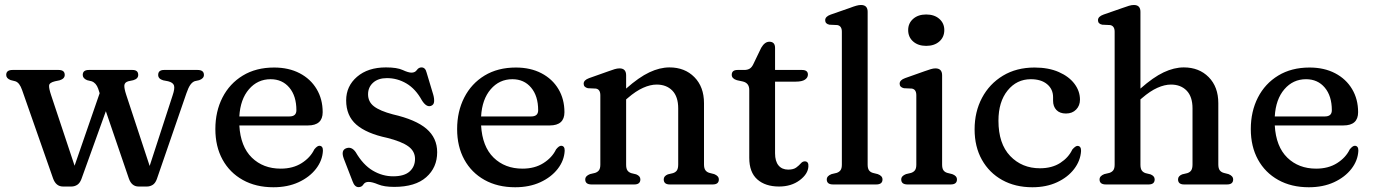

<svg xmlns="http://www.w3.org/2000/svg" viewBox="-20 -758 5642 789"><path d="M273.5 8.5H239Q210 8.5 198 -25L71 -387.5Q60.5 -418.5 43 -424L23.5 -429Q5.5 -436 5.5 -450Q5.5 -470.5 31.5 -470.5H221Q246 -470.5 246 -450Q246 -434.5 225 -428L206 -424Q183 -418.5 181.8 -407Q180.5 -395.5 190 -367L286.5 -77L389.5 -375L383.5 -393.5Q375 -417.5 356.5 -424L338 -428.5Q320 -436 320 -450Q320 -470.5 345 -470.5H524.5Q548 -470.5 548 -450Q548 -434.5 528 -428.5L507 -424Q492 -419.5 491 -407.2Q490 -395 498.5 -369L595 -76L689.5 -366.5Q699 -394.5 695 -406.8Q691 -419 671 -424L650.5 -428Q630 -434 630 -450Q630 -470.5 654 -470.5H792Q818 -470.5 818 -450Q818 -435.5 798.5 -428.5L780.5 -424.5Q770.5 -421 762.2 -409.5Q754 -398 746 -374.5L624.5 -22Q618 -4.5 607 2Q596 8.5 584 8.5H549.5Q521 8.5 509.5 -24.5L415 -301L314.5 -22Q308 -5 297 1.8Q286 8.5 273.5 8.5Z M1306 -297Q1306 -242.5 1245.5 -242.5H963.5Q968.5 -155.5 1015 -110.2Q1061.5 -65 1133.5 -65Q1184 -65 1219.8 -87.8Q1255.5 -110.5 1271.5 -144Q1283.5 -159 1292.5 -159Q1307.5 -158.5 1307 -138.5Q1305 -98.5 1278.5 -64.2Q1252 -30 1207 -9.2Q1162 11.5 1103.5 11.5Q1031.5 11.5 977.8 -18.5Q924 -48.5 894.5 -102.2Q865 -156 865 -227.5Q865 -300 894.2 -357.2Q923.5 -414.5 977.8 -447.5Q1032 -480.5 1106.5 -480.5Q1166.5 -480.5 1211.5 -457Q1256.5 -433.5 1281.2 -392Q1306 -350.5 1306 -297ZM1092 -432.5Q1038.5 -432.5 1003 -391.2Q967.5 -350 963.5 -279.5H1169.5Q1198 -279.5 1198 -305Q1198 -363.5 1169 -398Q1140 -432.5 1092 -432.5Z M1570 -437Q1534 -437 1513.2 -418.2Q1492.5 -399.5 1492.5 -370.5Q1492.5 -339.5 1517 -320.8Q1541.5 -302 1594.5 -288Q1688.5 -266.5 1732.5 -228.8Q1776.5 -191 1776.5 -132.5Q1776.5 -69.5 1731.5 -29.8Q1686.5 10 1600 10Q1558.5 10 1534 -0.2Q1509.5 -10.5 1494.5 -10.5Q1480 -10.5 1473.2 0.2Q1466.5 11 1453.5 11Q1437.5 11 1429 -12.5L1393 -105.5Q1379.5 -141 1403.5 -149Q1425 -156.5 1441.5 -133Q1472 -80.5 1511.8 -57Q1551.5 -33.5 1595.5 -33.5Q1641.5 -33.5 1663.5 -53.5Q1685.5 -73.5 1685.5 -105Q1685.5 -136.5 1658 -156.5Q1630.5 -176.5 1571 -191.5Q1486 -209.5 1444.2 -246Q1402.5 -282.5 1402.5 -345.5Q1402.5 -404 1447.2 -442.5Q1492 -481 1566 -481Q1612 -481 1635 -470.2Q1658 -459.5 1671 -459.5Q1685.5 -459.5 1693 -470.2Q1700.5 -481 1712 -481Q1728 -481 1733 -460L1760.5 -368.5Q1765 -352.5 1763.8 -339.5Q1762.5 -326.5 1750 -322.5Q1731.5 -317 1713.5 -346Q1688 -392.5 1650.5 -414.8Q1613 -437 1570 -437Z M2299.5 -297Q2299.5 -242.5 2239 -242.5H1957Q1962 -155.5 2008.5 -110.2Q2055 -65 2127 -65Q2177.5 -65 2213.2 -87.8Q2249 -110.5 2265 -144Q2277 -159 2286 -159Q2301 -158.5 2300.5 -138.5Q2298.5 -98.5 2272 -64.2Q2245.5 -30 2200.5 -9.2Q2155.5 11.5 2097 11.5Q2025 11.5 1971.2 -18.5Q1917.5 -48.5 1888 -102.2Q1858.5 -156 1858.5 -227.5Q1858.5 -300 1887.8 -357.2Q1917 -414.5 1971.2 -447.5Q2025.5 -480.5 2100 -480.5Q2160 -480.5 2205 -457Q2250 -433.5 2274.8 -392Q2299.5 -350.5 2299.5 -297ZM2085.5 -432.5Q2032 -432.5 1996.5 -391.2Q1961 -350 1957 -279.5H2163Q2191.5 -279.5 2191.5 -305Q2191.5 -363.5 2162.5 -398Q2133.5 -432.5 2085.5 -432.5Z M2553 -448.5V-394Q2605.5 -440.5 2648.5 -460.8Q2691.5 -481 2731 -481Q2794 -481 2833.5 -441Q2873 -401 2873 -334V-82.5Q2873 -66.5 2878.8 -58.5Q2884.5 -50.5 2895.5 -47.5L2915 -42.5Q2934 -35 2934 -20.5Q2934 0 2908.5 0H2732.5Q2707.5 0 2707.5 -21Q2707.5 -34.5 2724.5 -41.5L2745.5 -46.5Q2756.5 -50 2761.8 -58Q2767 -66 2767 -82.5V-312.5Q2767 -361 2742.8 -385.8Q2718.5 -410.5 2678.5 -410.5Q2652.5 -410.5 2622.8 -397.2Q2593 -384 2559.5 -355L2553 -349.5V-81.5Q2553 -65.5 2558.2 -57.8Q2563.5 -50 2574 -46.5L2594.5 -41.5Q2611.5 -34.5 2611.5 -21Q2611.5 0 2586.5 0H2411Q2385 0 2385 -20.5Q2385 -35 2404.5 -42.5L2425.5 -47.5Q2436 -51 2441.5 -58.5Q2447 -66 2447 -81.5V-366.5Q2447 -391 2428.5 -394L2396 -395.5Q2378.5 -399.5 2378.5 -414Q2378.5 -429 2401 -437L2480 -465Q2495 -470.5 2505.8 -473.8Q2516.5 -477 2526 -477Q2553 -477 2553 -448.5Z M3033 -423 3008 -428.5Q2987 -435 2987 -450.5Q2987 -470.5 3011 -470.5H3038.5Q3051.5 -470.5 3060.5 -475.8Q3069.5 -481 3076 -495L3108 -561.5Q3122.5 -586.5 3141.5 -586.5Q3165 -586.5 3165 -561V-470.5H3275.5Q3300 -470.5 3300 -451.5Q3300 -439 3288 -430.8Q3276 -422.5 3249.5 -422.5H3165V-128Q3165 -95.5 3179.2 -78.2Q3193.5 -61 3219 -61Q3240.5 -61 3252 -69.5Q3263.5 -78 3270.8 -86.5Q3278 -95 3287.5 -95Q3303.5 -94.5 3302 -74Q3300.5 -43 3266 -17.2Q3231.5 8.5 3181.5 8.5Q3125 8.5 3092 -20.8Q3059 -50 3059 -109.5V-388.5Q3059 -416.5 3033 -423Z M3545.5 -709.5V-81.5Q3545.5 -66 3551 -58.2Q3556.5 -50.5 3567 -47.5L3587 -42.5Q3606.5 -35.5 3606.5 -20.5Q3606.5 0 3580.5 0H3403.5Q3377.5 0 3377.5 -20.5Q3377.5 -35 3397 -42.5L3418 -47.5Q3428.5 -51 3434 -58.5Q3439.5 -66 3439.5 -81.5V-627.5Q3439.5 -651.5 3421 -655L3388.5 -656.5Q3371 -660 3371 -675Q3371 -690 3393.5 -698L3472.5 -725.5Q3488 -731.5 3498.8 -734.5Q3509.5 -737.5 3518 -737.5Q3545.5 -737.5 3545.5 -709.5Z M3786 -569.5Q3753 -569.5 3732.5 -587.5Q3712 -605.5 3712 -634.5Q3712 -662.5 3732.5 -680.5Q3753 -698.5 3786 -698.5Q3819.5 -698.5 3840 -680.5Q3860.5 -662.5 3860.5 -634.5Q3860.5 -605.5 3840 -587.5Q3819.5 -569.5 3786 -569.5ZM3851.5 -448.5V-81.5Q3851.5 -66 3857 -58.2Q3862.5 -50.5 3873 -47.5L3893 -42.5Q3912.5 -35.5 3912.5 -20.5Q3912.5 0 3886.5 0H3709.5Q3683.5 0 3683.5 -20.5Q3683.5 -35 3703 -42.5L3724 -47.5Q3734.5 -51 3740 -58.5Q3745.5 -66 3745.5 -81.5V-366.5Q3745.5 -391 3727 -394L3694.5 -395.5Q3677 -399.5 3677 -414Q3677 -429 3699.5 -437L3778.5 -465Q3794 -470.5 3804.8 -473.8Q3815.5 -477 3824 -477Q3851.5 -477 3851.5 -448.5Z M4418 -348.5Q4418 -324 4402.2 -307.8Q4386.5 -291.5 4360.5 -291.5Q4335 -291.5 4321.2 -306Q4307.5 -320.5 4307.5 -344V-358.5Q4307.5 -391.5 4283 -412Q4258.5 -432.5 4216 -432.5Q4158 -432.5 4120.5 -386Q4083 -339.5 4083 -262Q4083 -167.5 4131.2 -117Q4179.5 -66.5 4253.5 -66.5Q4303 -66.5 4337 -88.5Q4371 -110.5 4386.5 -143.5Q4399.5 -158.5 4408 -158.5Q4423 -158 4422.5 -137.5Q4420 -97.5 4394 -63.5Q4368 -29.5 4323.8 -9Q4279.5 11.5 4222.5 11.5Q4152 11.5 4098.5 -18.2Q4045 -48 4015 -101.5Q3985 -155 3985 -226.5Q3985 -298.5 4015.5 -356Q4046 -413.5 4101.5 -447Q4157 -480.5 4231.5 -480.5Q4289 -480.5 4331 -462Q4373 -443.5 4395.5 -413.5Q4418 -383.5 4418 -348.5Z M4666.5 -709.5V-394Q4719 -440.5 4762 -460.8Q4805 -481 4844.5 -481Q4907.5 -481 4947 -441Q4986.5 -401 4986.5 -334V-82.5Q4986.5 -66.5 4992.2 -58.5Q4998 -50.5 5009 -47.5L5028.5 -42.5Q5047.5 -35 5047.5 -20.5Q5047.5 0 5022 0H4846Q4821 0 4821 -21Q4821 -34.5 4838 -41.5L4859 -46.5Q4870 -50 4875.2 -58Q4880.5 -66 4880.5 -82.5V-312.5Q4880.5 -361 4856.2 -385.8Q4832 -410.5 4792 -410.5Q4766 -410.5 4736.2 -397.2Q4706.5 -384 4673 -355L4666.5 -349.5V-81.5Q4666.5 -65.5 4671.8 -57.8Q4677 -50 4687.5 -46.5L4708 -41.5Q4725 -34.5 4725 -21Q4725 0 4700 0H4524.5Q4498.5 0 4498.5 -20.5Q4498.5 -35 4518 -42.5L4539 -47.5Q4549.5 -51 4555 -58.5Q4560.5 -66 4560.5 -81.5V-627.5Q4560.5 -651.5 4542 -655L4509.5 -656.5Q4492 -660 4492 -675Q4492 -690 4514.5 -698L4593.5 -725.5Q4608.5 -731 4619.2 -734.2Q4630 -737.5 4639.5 -737.5Q4666.5 -737.5 4666.5 -709.5Z M5561 -297Q5561 -242.5 5500.5 -242.5H5218.5Q5223.5 -155.5 5270 -110.2Q5316.5 -65 5388.5 -65Q5439 -65 5474.8 -87.8Q5510.5 -110.5 5526.5 -144Q5538.5 -159 5547.5 -159Q5562.5 -158.5 5562 -138.5Q5560 -98.5 5533.5 -64.2Q5507 -30 5462 -9.2Q5417 11.5 5358.5 11.5Q5286.5 11.5 5232.8 -18.5Q5179 -48.5 5149.5 -102.2Q5120 -156 5120 -227.5Q5120 -300 5149.2 -357.2Q5178.5 -414.5 5232.8 -447.5Q5287 -480.5 5361.5 -480.5Q5421.5 -480.5 5466.5 -457Q5511.5 -433.5 5536.2 -392Q5561 -350.5 5561 -297ZM5347 -432.5Q5293.5 -432.5 5258 -391.2Q5222.5 -350 5218.5 -279.5H5424.5Q5453 -279.5 5453 -305Q5453 -363.5 5424 -398Q5395 -432.5 5347 -432.5Z"/></svg>

Font: Fraunces 9pt Soft
Style: Regular
Weight: 400
Version: Version 1.000;[0bf87f6ff]